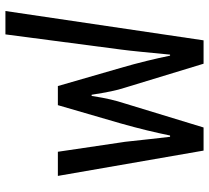

<svg xmlns="http://www.w3.org/2000/svg" viewBox="-52 -734 785 722"><g transform="rotate(-90 341.0 -372.5)"><path d="M136.2 0 41 -547.9H131.8L167 -310.1Q168.9 -300.8 171.9 -271Q174.8 -241.2 179.4 -202.1Q184.1 -163.1 188 -126H192.9Q201.2 -167 212.6 -214.1Q224.1 -261.2 238.8 -313L307.1 -547.9H378.9L446.8 -313Q461.9 -261.2 473.4 -214.1Q484.9 -167 493.2 -126H497.1Q502.9 -187 507.6 -233.9Q512.2 -280.8 516.1 -310.1L573.2 -745.1H661.1L550.8 0H462.9L372.1 -297.9Q365.2 -318.8 359.1 -347.9Q353 -377 346.2 -420.9H341.8Q335 -377 328.4 -349.4Q321.8 -321.8 314 -297.9L223.1 0Z"/></g></svg>

Font: Kurinto Seri
Style: Regular
Weight: 400
Designer: Kurinto was developed by Clint Goss from a range of fonts that are compatible with the SIL Open Font License Version 1.1
Foundry: Clinton F. Goss
Version: Version 2.196; July 25, 2020